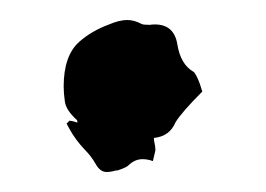

<svg xmlns="http://www.w3.org/2000/svg" viewBox="-20 -510 263 190"><path d="M85.4 -339.8Q79.1 -339.8 74.7 -347.7Q70.3 -355.5 63.5 -362.3Q54.7 -371.6 48.8 -382.3L45.9 -387.7L48.8 -390.6Q52.7 -390.1 56.6 -388.7Q56.6 -390.6 56.2 -391.1Q45.4 -400.9 44.2 -409.4Q43 -418 43 -424.3Q43 -455.1 58.6 -468.8Q70.8 -479.5 87.9 -485.8Q98.1 -490.2 106 -490.2Q112.8 -490.2 120.1 -486.3Q121.6 -485.4 128.4 -485.4Q129.9 -485.8 133.3 -485.8Q152.3 -485.8 155.5 -466.1Q158.7 -446.3 171.4 -439Q173.8 -437.5 177.7 -427.2L180.2 -419.4Q160.2 -399.4 153.8 -389.2Q147.9 -375 132.3 -373.5Q132.3 -371.1 132.8 -369.1Q133.8 -364.7 133.8 -361.3L131.3 -350.6Q126 -352.5 121.1 -352.5Q113.3 -352.5 106.9 -346.2Q105 -344.2 96.2 -341.3H94.7Q89.8 -339.8 85.4 -339.8Z"/></svg>

Font: Pinzelan
Style: Regular
Weight: 400
Designer: GGBot
Version: 1.01